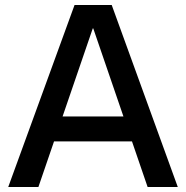

<svg xmlns="http://www.w3.org/2000/svg" viewBox="-20 -750 746 770"><path d="M13 0 279 -730H428L693 0H572L354 -636H352L134 0ZM151 -183V-283H556V-183Z"/></svg>

Font: M PLUS 2 Medium
Style: Regular
Weight: 500
Designer: Coji Morishita
Foundry: UNDERFOREST DESIGN
Version: Version 1.001